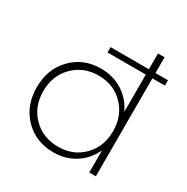

<svg xmlns="http://www.w3.org/2000/svg" viewBox="-168 -888 1012 1037"><g transform="rotate(30 337.5 -369.5)"><path d="M643.1 -644V-610.8H564.9V0H523.9V-138.2Q494.1 -72.8 435.3 -34.9Q376.5 2.9 300.8 2.9Q190.4 2.9 119.1 -70.6Q47.9 -144 47.9 -257.8Q47.9 -371.1 119.1 -444.6Q190.4 -518.1 299.8 -518.1Q376 -518.1 435.1 -480.5Q494.1 -442.9 523.9 -377.9V-610.8H285.2V-644H523.9V-742.2H564.9V-644ZM307.1 -36.1Q401.4 -36.1 462.6 -98.4Q523.9 -160.6 523.9 -256.8Q523.9 -353 462.6 -416Q401.4 -479 307.1 -479Q212.9 -479 150.9 -416Q88.9 -353 88.9 -256.8Q88.9 -161.1 150.6 -98.6Q212.4 -36.1 307.1 -36.1Z"/></g></svg>

Font: Montserrat-Arabic ExtraLight
Style: Regular
Weight: 275
Designer: Mohamed Gaber
Foundry: Kief Type Foundry
Version: Version 5.008;PS 005.008;hotconv 1.0.88;makeotf.lib2.5.64775